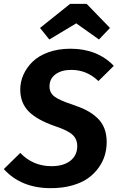

<svg xmlns="http://www.w3.org/2000/svg" viewBox="-32 -961 611 997"><path d="M224.1 -755.9 175.8 -815.9 332 -940.9H418L539.1 -815.9L481.9 -755.9L363.8 -839.8ZM334 -708Q473.1 -708 559.1 -619.1L479 -540Q419.4 -598.1 337.9 -598.1Q287.6 -598.1 256.3 -575.2Q225.1 -552.2 225.1 -512.2Q225.1 -480 249.8 -460.4Q274.4 -440.9 344.2 -418Q387.2 -403.8 418 -387.7Q448.7 -371.6 473.1 -348.6Q497.6 -325.7 509.8 -294.4Q522 -263.2 522 -223.1Q522 -188 512.2 -154.8Q502.4 -121.6 480.2 -90.3Q458 -59.1 425.3 -35.6Q392.6 -12.2 342.8 2Q293 16.1 231.9 16.1Q77.6 16.1 -12.2 -83L73.2 -167Q139.2 -98.1 235.8 -98.1Q297.4 -98.1 333.3 -126.2Q369.1 -154.3 369.1 -202.1Q369.1 -238.8 344.7 -261.2Q320.3 -283.7 255.9 -305.2Q159.7 -338.4 116.5 -382.8Q73.2 -427.2 73.2 -496.1Q73.2 -535.6 89.6 -572.8Q106 -609.9 137 -640.4Q168 -670.9 219 -689.5Q270 -708 334 -708Z"/></svg>

Font: FiraGO SemiBold
Style: Italic
Weight: 600
Italic angle: -8°
Designer: bBox Type GmbH
Foundry: bBox Type GmbH
Version: Version 1.001;PS 001.001;hotconv 1.0.88;makeotf.lib2.5.64775